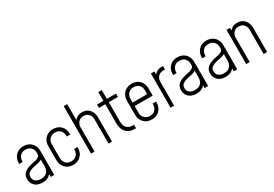

<svg xmlns="http://www.w3.org/2000/svg" viewBox="38 -1682 3746 2626"><g transform="rotate(-30 1911.0 -369.0)"><path d="M204 12Q127 12 84 -29.2Q41 -70.5 41 -134Q41 -174 56.5 -200.2Q72 -226.5 96.2 -242.5Q120.5 -258.5 147 -268Q179.5 -279.5 212.8 -286Q246 -292.5 274.2 -300.2Q302.5 -308 319.8 -322.8Q337 -337.5 337 -365V-379Q337 -432.5 305.2 -464.8Q273.5 -497 221 -497Q168.5 -497 137.8 -464.8Q107 -432.5 107 -379V-369H52V-379Q52 -456.5 99 -504.2Q146 -552 221 -552Q271 -552 309.5 -530.2Q348 -508.5 370 -469.5Q392 -430.5 392 -379V0H337V-71L346 -59Q326 -25.5 290.2 -6.8Q254.5 12 204 12ZM210.5 -42Q271.5 -42 304.2 -76Q337 -110 337 -171V-273Q301 -251.5 257.2 -244.8Q213.5 -238 175 -226Q141.5 -215.5 118.8 -195.2Q96 -175 96 -136Q96 -94 126 -68Q156 -42 210.5 -42Z M689 12Q639 12 600.5 -9.8Q562 -31.5 540 -70.8Q518 -110 518 -162V-379Q518 -430.5 540 -469.5Q562 -508.5 600.5 -530.2Q639 -552 689 -552Q764 -552 811 -504.2Q858 -456.5 858 -379V-369H803V-379Q803 -432.5 772.2 -464.8Q741.5 -497 689 -497Q636.5 -497 604.8 -464.8Q573 -432.5 573 -379V-162Q573 -109 604.8 -76Q636.5 -43 689 -43Q741.5 -43 772.2 -76Q803 -109 803 -162V-172H858V-162Q858 -84 811 -36Q764 12 689 12Z M974 0V-750H1029V-473L1020 -484Q1039.5 -517 1071.8 -535Q1104 -553 1146.5 -553Q1193 -553 1228.5 -531.8Q1264 -510.5 1284 -471.8Q1304 -433 1304 -380V0H1249V-380Q1249 -433.5 1219 -465.8Q1189 -498 1140 -498Q1090 -498 1059.5 -465.8Q1029 -433.5 1029 -380V0Z M1650 6Q1573.5 6 1526.8 -44.5Q1480 -95 1480 -178V-488H1380V-541H1480V-680H1535V-541H1680V-488H1535V-178Q1535 -119.5 1566.8 -84.2Q1598.5 -49 1650 -49H1680V6Z M1931 12Q1881 12 1842.5 -9.8Q1804 -31.5 1782 -70.8Q1760 -110 1760 -162V-379Q1760 -430.5 1782 -469.5Q1804 -508.5 1842.5 -530.2Q1881 -552 1931 -552Q2006 -552 2053 -504.2Q2100 -456.5 2100 -379V-266H1801V-321H2045V-379Q2045 -432.5 2014.2 -464.8Q1983.5 -497 1931 -497Q1878.5 -497 1846.8 -464.8Q1815 -432.5 1815 -379V-162Q1815 -109 1846.8 -76Q1878.5 -43 1931 -43Q1983.5 -43 2014.2 -76Q2045 -109 2045 -162V-172H2100V-162Q2100 -84 2053 -36Q2006 12 1931 12Z M2230 0V-540H2285V-466L2276 -477Q2295.5 -510 2327.8 -528Q2360 -546 2402 -546H2425V-491H2396Q2346 -491 2315.5 -458.8Q2285 -426.5 2285 -373V0Z M2635 12Q2558 12 2515 -29.2Q2472 -70.5 2472 -134Q2472 -174 2487.5 -200.2Q2503 -226.5 2527.2 -242.5Q2551.5 -258.5 2578 -268Q2610.5 -279.5 2643.8 -286Q2677 -292.5 2705.2 -300.2Q2733.5 -308 2750.8 -322.8Q2768 -337.5 2768 -365V-379Q2768 -432.5 2736.2 -464.8Q2704.5 -497 2652 -497Q2599.5 -497 2568.8 -464.8Q2538 -432.5 2538 -379V-369H2483V-379Q2483 -456.5 2530 -504.2Q2577 -552 2652 -552Q2702 -552 2740.5 -530.2Q2779 -508.5 2801 -469.5Q2823 -430.5 2823 -379V0H2768V-71L2777 -59Q2757 -25.5 2721.2 -6.8Q2685.5 12 2635 12ZM2641.5 -42Q2702.5 -42 2735.2 -76Q2768 -110 2768 -171V-273Q2732 -251.5 2688.2 -244.8Q2644.5 -238 2606 -226Q2572.5 -215.5 2549.8 -195.2Q2527 -175 2527 -136Q2527 -94 2557 -68Q2587 -42 2641.5 -42Z M3094 12Q3017 12 2974 -29.2Q2931 -70.5 2931 -134Q2931 -174 2946.5 -200.2Q2962 -226.5 2986.2 -242.5Q3010.5 -258.5 3037 -268Q3069.5 -279.5 3102.8 -286Q3136 -292.5 3164.2 -300.2Q3192.5 -308 3209.8 -322.8Q3227 -337.5 3227 -365V-379Q3227 -432.5 3195.2 -464.8Q3163.5 -497 3111 -497Q3058.5 -497 3027.8 -464.8Q2997 -432.5 2997 -379V-369H2942V-379Q2942 -456.5 2989 -504.2Q3036 -552 3111 -552Q3161 -552 3199.5 -530.2Q3238 -508.5 3260 -469.5Q3282 -430.5 3282 -379V0H3227V-71L3236 -59Q3216 -25.5 3180.2 -6.8Q3144.5 12 3094 12ZM3100.5 -42Q3161.5 -42 3194.2 -76Q3227 -110 3227 -171V-273Q3191 -251.5 3147.2 -244.8Q3103.5 -238 3065 -226Q3031.5 -215.5 3008.8 -195.2Q2986 -175 2986 -136Q2986 -94 3016 -68Q3046 -42 3100.5 -42Z M3424 0V-540H3479V-472L3470 -483Q3489.5 -516 3521.8 -534Q3554 -552 3596.5 -552Q3666.5 -552 3710.2 -505Q3754 -458 3754 -379V0H3699V-379Q3699 -432.5 3669 -464.8Q3639 -497 3590 -497Q3540 -497 3509.5 -464.8Q3479 -432.5 3479 -379V0Z"/></g></svg>

Font: Mohave Light Light
Style: Regular
Weight: 300
Version: Version 2.003